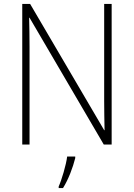

<svg xmlns="http://www.w3.org/2000/svg" viewBox="-20 -734 680 975"><path d="M547 0V-714H509V-221C509 -178 510 -120 511 -73H509L133 -714H93V0H130V-497C130 -553 129 -597 128 -644H130L507 0ZM362 69V61H321C316 103 293 180 278 213V221H300C328 176 350 117 362 69Z"/></svg>

Font: Noto Sans Thai SemCond ExtLt
Style: Regular
Weight: 200
Width: 4
Designer: Monotype Design Team
Foundry: Monotype Imaging Inc.
Version: Version 2.002